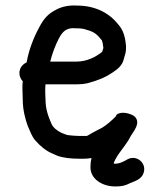

<svg xmlns="http://www.w3.org/2000/svg" viewBox="-20 -518 589 692"><path d="M161 -296C168.2 -325 179.9 -356 192 -379C204.8 -403.1 218.8 -419.8 253 -416C269.1 -416 281.3 -415.1 294 -410C318.7 -403.8 332.1 -392.2 345 -375C346.3 -374.3 347 -373.7 347 -373C348.3 -369 349.3 -365.7 350 -363L352 -349C352.7 -347 352.7 -345 352 -343L348 -331C325.4 -312.9 293.9 -296 255 -296ZM306 85C306 127.7 349.3 154 395 154C420.4 154 430.8 151.1 449 142C470.2 133.8 490.4 126.7 497.5 105.5C509.8 68.7 471.5 39.2 440 56C428.1 62.8 412.5 72 395 72C393 72 391.3 71.7 390 71V69C401.7 39.7 426.4 14 442 -11L452 -29C461.7 -45.2 487.3 -73.6 467 -96.5C458.6 -105.9 427.4 -116.1 409.5 -109.5C399.2 -105.7 400.2 -104.5 397 -98C383.7 -84.7 362.9 -66.1 347 -57L333 -50C320.9 -43.9 309.1 -37.2 297 -30C295 -29.3 293.7 -28.7 293 -28H265C252.6 -28 235.8 -29.8 225 -31C214.9 -33 209 -37 200 -40C186 -47 171 -58 165 -73C154.1 -99.1 144 -123.4 144 -161C143.3 -171.7 143 -182.7 143 -194C143 -200.7 143.3 -207.3 144 -214H255C270.3 -214 283.7 -215.3 295 -218C327.4 -226.6 357.7 -237.6 383 -255C402.9 -267.8 420.2 -280.9 426 -304C428.3 -315.6 434 -326.3 434 -340C434.7 -347.3 434.3 -355 433 -363L431 -377C426.8 -397.9 420.3 -413.7 407 -429C376 -468.9 326.5 -498 256 -498C228.5 -499.6 202.9 -494 184 -484C152.7 -468.4 137.4 -450.6 120 -417C101.5 -382.9 83.4 -337.1 76 -293C62.2 -287.3 50 -273.2 50 -255C50 -243.7 54 -233.7 62 -225C60.7 -214.3 60.3 -203 61 -191C61 -181 61.3 -170.3 62 -159C62 -123.1 70.8 -89.4 80 -64C87.9 -46.2 95.4 -24.7 108 -11C124.6 7.5 143.8 24.9 168 35L186 43C206.9 51 235.6 54 264 54H283C291 54 299 53.3 307 52H310C307.1 62.1 306 72.6 306 85Z"/></svg>

Font: HoneyBee
Style: Bd
Weight: 700
Foundry: Cannot Into Space Fonts
Version: Version 0.89